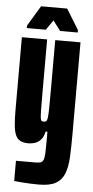

<svg xmlns="http://www.w3.org/2000/svg" viewBox="-59 -705 458 946"><g transform="rotate(5 170.0 -232.0)"><path d="M170 206Q150 206 127.5 205Q105 204 84 202.5Q63 201 48 199V99Q64 99 79.5 99Q95 99 110.5 99Q126 99 142 99Q160 99 169.5 96Q179 93 183.5 82Q188 71 189 49Q190 27 190 -11V-57H181Q175 -28 160.5 -14Q146 0 130 4Q114 8 101 8Q77 8 61.5 0Q46 -8 38 -26Q30 -44 27 -74.5Q24 -105 24 -150V-510H149V-233Q149 -186 149.5 -159.5Q150 -133 151.5 -121.5Q153 -110 157.5 -107.5Q162 -105 169 -105Q176 -105 180 -108.5Q184 -112 186 -127Q188 -142 188.5 -175Q189 -208 189 -266V-510H314V-56Q314 9 311.5 58Q309 107 296 140Q283 173 253.5 189.5Q224 206 170 206ZM44 -557V-569L105 -670H234L296 -569V-557H209L172 -606L138 -557Z"/></g></svg>

Font: Saira UltraCondensed Black
Style: Regular
Weight: 900
Width: 1
Designer: Hector Gatti with collaboration of the Omnibus-Type team
Foundry: Omnibus-Type
Version: Version 1.101